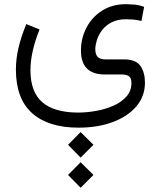

<svg xmlns="http://www.w3.org/2000/svg" viewBox="-20 -360 761 908"><path d="M301.8 324.7 361.3 264.6 421.9 324.7 361.3 385.3ZM301.8 467.3 361.3 407.2 421.9 467.3 361.3 527.8ZM167 -220.7Q124 -113.8 124 -27.8Q124 74.7 179.9 123.3Q235.8 171.9 348.6 172.4Q391.1 172.4 435.5 164.3Q480 156.2 517.6 139.4Q555.2 122.6 578.4 95.9Q601.6 69.3 601.6 32.7Q601.6 9.3 590.1 0.7Q578.6 -7.8 555.7 -7.8H475.6Q362.8 -7.8 362.8 -121.1Q362.8 -178.2 388.4 -228.3Q414.1 -278.3 462.2 -309.3Q510.3 -340.3 577.1 -340.3Q590.3 -340.3 614 -338.4Q637.7 -336.4 661.6 -327.6L648.9 -260.7Q628.4 -266.1 609.4 -267.6Q590.3 -269 577.1 -269Q535.6 -269 507.3 -254.2Q479 -239.3 462.2 -216.6Q445.3 -193.8 438 -169.7Q430.7 -145.5 430.7 -127.4Q430.7 -104 441.2 -91.6Q451.7 -79.1 480.5 -79.1H568.4Q623 -78.6 644.3 -47.9Q665.5 -17.1 665.5 30.8Q665.5 95.2 624.8 143.1Q584 190.9 513.2 217.3Q442.4 243.7 351.1 243.7Q209 243.7 132.1 175.3Q55.2 106.9 55.2 -31.2Q55.2 -81.1 67.4 -133.5Q79.6 -186 104.5 -246.1Z"/></svg>

Font: Vazir Light WOL
Style: Light-WOL
Weight: 300
Designer: Saber Rastikerdar
Foundry: Saber Rastikerdar
Version: Version 30.0.0